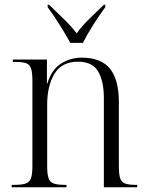

<svg xmlns="http://www.w3.org/2000/svg" viewBox="-20 -786 622 806"><path d="M29 0V-10H41Q73 -10 89 -16Q105 -22 110.5 -39Q116 -56 116 -90V-447Q116 -481 110.5 -498Q105 -515 90 -520.5Q75 -526 45 -526H34V-536H177V-436H179Q196 -493 235.5 -518.5Q275 -544 323 -544Q403 -544 441 -498.5Q479 -453 479 -356V-90Q479 -56 484 -39Q489 -22 504 -16Q519 -10 549 -10H556V0H416V-375Q416 -445 392 -486Q368 -527 308 -527Q239 -527 208.5 -476Q178 -425 178 -347V-90Q178 -56 183.5 -39Q189 -22 204.5 -16Q220 -10 251 -10H259V0ZM275 -606Q257 -640 230 -682.5Q203 -725 180 -756V-766H186Q215 -738 246.5 -707.5Q278 -677 302 -646Q324 -677 355 -707Q386 -737 416 -766H422V-756Q399 -725 372 -682.5Q345 -640 328 -606Z"/></svg>

Font: Noto Serif Display SemiCondensed Light
Style: Regular
Weight: 300
Width: 4
Designer: Monotype Design Team
Foundry: Monotype Imaging Inc.
Version: Version 2.009